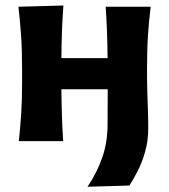

<svg xmlns="http://www.w3.org/2000/svg" viewBox="-20 -524 628 713"><path d="M50 0Q55.5 -53.5 58.8 -103.8Q62 -154 62 -216V-266Q62 -340.5 58.2 -393Q54.5 -445.5 48.5 -499L215.5 -503.5Q212 -457 210.2 -411.8Q208.5 -366.5 208 -308H379.5Q379 -365 377.2 -409.2Q375.5 -453.5 372.5 -499H539.5Q533 -445.5 529.5 -393Q526 -340.5 526 -266Q526 -217 527 -182.5Q528 -148 529.2 -117Q530.5 -86 530.5 -48.5Q530.5 -1 519 39.2Q507.5 79.5 491.2 111.2Q475 143 460.5 165L305 169.5Q340.5 117 360 60.2Q379.5 3.5 379.5 -64.5L380 -192.5H208Q208.5 -139 210 -93.8Q211.5 -48.5 214.5 0Z"/></svg>

Font: Commissioner Flair
Style: Bold
Weight: 700
Designer: Kostas Bartsokas
Foundry: Kostas Bartsokas
Version: Version 1.000; ttfautohint (v1.8.3)